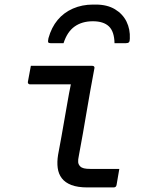

<svg xmlns="http://www.w3.org/2000/svg" viewBox="-20 -820 640 840"><path d="M115 -532Q160 -532 204.5 -532Q249 -532 294 -532Q339 -532 384 -532Q387 -532 389 -531Q391 -530 392.5 -527.5Q394 -525 393 -521Q384 -473 375.5 -426Q367 -379 359 -331Q351 -283 342.5 -235Q334 -187 325 -139Q321 -121 322 -110.5Q323 -100 331 -92Q337 -86 347.5 -83.5Q358 -81 376 -81Q402 -81 431.5 -81Q461 -81 486 -81H502Q499 -63 496 -46Q493 -29 490 -11Q489 -5 485.5 -2.5Q482 0 477 0Q471 0 452 0Q433 0 408.5 0Q384 0 363 0Q320 0 292.5 -10.5Q265 -21 250.5 -40Q236 -59 232.5 -85Q229 -111 234 -142Q242 -182 248.5 -220.5Q255 -259 262 -297.5Q269 -336 275.5 -374.5Q282 -413 290 -451H272Q245 -451 218.5 -451Q192 -451 165 -451Q138 -451 111 -451Q107 -451 104 -454Q101 -457 102 -462Q105 -479 108.5 -497Q112 -515 115 -532ZM386 -727Q339 -727 306.5 -704Q274 -681 258 -631Q244 -631 229.5 -631Q215 -631 202 -631Q193 -631 191 -635Q189 -639 192 -653Q205 -700 232 -732.5Q259 -765 299 -782.5Q339 -800 387 -800H399Q449 -800 483 -779.5Q517 -759 533.5 -725.5Q550 -692 548 -651Q548 -639 544 -635Q540 -631 530 -631Q517 -631 505.5 -631Q494 -631 481 -631Q480 -682 456.5 -704.5Q433 -727 386 -727Z"/></svg>

Font: RecMonoLinear Nerd Font Mono
Style: Italic
Weight: 400
Italic angle: -10°
Monospace: yes
Version: Version 1.085; ttfautohint (v1.8.4.7-5d5b);Nerd Fonts 3.2.1